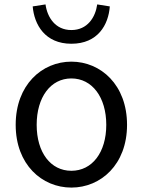

<svg xmlns="http://www.w3.org/2000/svg" viewBox="-20 -836 646 869"><path d="M303 13C436 13 555 -91 555 -271C555 -452 436 -557 303 -557C170 -557 51 -452 51 -271C51 -91 170 13 303 13ZM303 -63C209 -63 146 -146 146 -271C146 -396 209 -481 303 -481C397 -481 461 -396 461 -271C461 -146 397 -63 303 -63ZM303 -638C423 -638 471 -724 477 -807L420 -816C412 -758 376 -700 303 -700C230 -700 194 -758 186 -816L128 -807C135 -724 184 -638 303 -638Z"/></svg>

Font: Noto Sans CJK KR Regular
Style: Regular
Weight: 400
Designer: Ryoko NISHIZUKA (kana & ideographs); Paul D. Hunt (Latin, Greek & Cyrillic); Wenlong ZHANG (bopomofo); Sandoll Communica
Foundry: Adobe Systems Incorporated
Version: Version 1.004;PS 1.004;hotconv 1.0.82;makeotf.lib2.5.63406